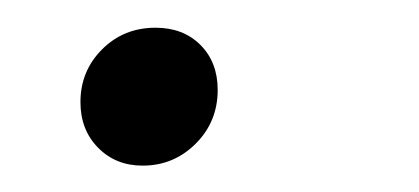

<svg xmlns="http://www.w3.org/2000/svg" viewBox="-20 -114 310 142"><path d="M95 -93.5Q115.5 -93.5 128.2 -80.8Q141 -68 141 -47.5Q141 -24 124.8 -7.8Q108.5 8.5 85.5 8.5Q65.5 8.5 52.5 -4.8Q39.5 -18 39.5 -38.5Q39.5 -61.5 55.5 -77.5Q71.5 -93.5 95 -93.5Z"/></svg>

Font: Argentum Sans Light
Style: Italic
Weight: 300
Italic angle: -11.3°
Designer: Julieta Ulanovsky (font), Owen Earl (portions from Jones font), Cristiano Sobral (main changes and remaster)
Foundry: Julieta Ulanovsky (font), Owen Earl (portions from Jones font), Cristiano Sobral (main changes and remaster)
Version: Version 3.127